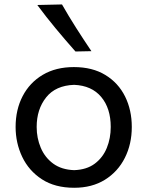

<svg xmlns="http://www.w3.org/2000/svg" viewBox="-20 -846 673 877"><path d="M318.8 11.7Q231 11.7 171.4 -27.1Q111.8 -65.9 81.5 -129.4Q51.3 -192.9 51.3 -266.1Q51.3 -345.2 83.5 -407Q115.7 -468.8 175.3 -504.2Q234.9 -539.6 317.4 -539.6Q402.3 -539.6 461.4 -503.4Q520.5 -467.3 551.3 -405.3Q582 -343.3 582 -266.1Q582 -188 550.3 -125Q518.6 -62 459.5 -25.1Q400.4 11.7 318.8 11.7ZM318.8 -68.8Q376 -70.8 412.8 -98.4Q449.7 -126 467.8 -170.2Q485.8 -214.4 485.8 -266.1Q485.8 -351.1 442.4 -403.1Q398.9 -455.1 318.8 -458.5Q233.9 -455.6 190.7 -401.1Q147.5 -346.7 147.5 -266.1Q147.5 -215.3 166.3 -170.9Q185.1 -126.5 223.1 -98.6Q261.2 -70.8 318.8 -68.8ZM324.7 -610.8Q278.3 -663.1 234.4 -716.1Q190.4 -769 150.4 -823.2L263.2 -825.7Q293.5 -772.5 327.4 -719.2Q361.3 -666 397.5 -612.3Z"/></svg>

Font: Pinar Medium
Style: Regular
Weight: 500
Designer: Amin Abedi
Version: Version 3.000